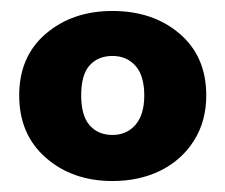

<svg xmlns="http://www.w3.org/2000/svg" viewBox="-20 -736 410 350"><path d="M185 -406Q112 -406 63.5 -448.5Q15 -491 15 -562Q15 -633 63.5 -674.5Q112 -716 185 -716Q259 -716 307.5 -674.5Q356 -633 356 -562Q356 -515 333.5 -479.5Q311 -444 272.5 -425Q234 -406 185 -406ZM185 -490Q211 -490 227 -508.5Q243 -527 243 -562Q243 -598 227 -616Q211 -634 185 -634Q159 -634 143.5 -617Q128 -600 128 -562Q128 -525 143.5 -507.5Q159 -490 185 -490Z"/></svg>

Font: Chiron GoRound TC H
Style: Regular
Weight: 900
Designer: Ryoko NISHIZUKA 西塚涼子 (kana, bopomofo & ideographs); Paul D. Hunt (Latin, Greek & Cyrillic); Sandoll Communications 산돌커뮤니
Foundry: Adobe
Version: Version 1.000;hotconv 1.1.1;makeotfexe 2.6.0